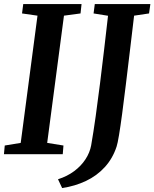

<svg xmlns="http://www.w3.org/2000/svg" viewBox="-22 -763 764 950"><path d="M-2.5 0 1.5 -43 80.5 -56 163.5 -685.5 87 -696.5 93 -743H381.5L376.5 -696.5L294.5 -685.5L211.5 -56L292 -43L288.5 0ZM285.5 167.5 265 124Q310.5 109.5 345 83.8Q379.5 58 401 25Q422.5 -8 429 -43.5Q440.5 -109.5 451.5 -188Q462.5 -266.5 473 -351Q483.5 -435.5 493.5 -520.5Q503.5 -605.5 512.5 -685L441 -696.5L447 -743H722L715.5 -696.5L641.5 -685.5Q631 -596.5 620.5 -509Q610 -421.5 600.5 -343Q591 -264.5 582.5 -201Q574 -137.5 567 -95.2Q560 -53 555 -38Q535.5 21.5 496.2 64.2Q457 107 403 132.5Q349 158 285.5 167.5Z"/></svg>

Font: Merriweather 24pt SemiBold
Style: Italic
Weight: 600
Italic angle: -7.8°
Version: Version 2.101